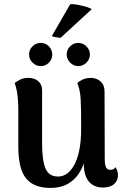

<svg xmlns="http://www.w3.org/2000/svg" viewBox="-20 -910 618 944"><path d="M427 -527Q455 -527 474.5 -509.5Q494 -492 494 -460L495 -127Q495 -99 501.5 -87Q508 -75 522 -75Q527 -75 535 -77.5Q543 -80 548 -88Q560 -69 560 -49Q560 -22 541 -5Q522 12 486 12Q442 12 417 -17.5Q392 -47 392 -107V-152L408 -178Q401 -118 378.5 -75Q356 -32 318.5 -9Q281 14 227 14Q147 14 108.5 -32.5Q70 -79 70 -190V-379Q70 -403 66.5 -437.5Q63 -472 52 -502Q64 -511 80 -519Q96 -527 120 -527Q149 -527 168 -511Q187 -495 187 -466V-208Q187 -152 194 -114.5Q201 -77 218 -59.5Q235 -42 266 -42Q289 -42 309 -56Q329 -70 345 -99Q361 -128 370 -172.5Q379 -217 379 -277Q379 -330 378.5 -365Q378 -400 376.5 -424Q375 -448 371 -466Q367 -484 360 -502Q367 -509 384.5 -518Q402 -527 427 -527ZM181 -585Q157 -585 140 -602Q123 -619 123 -642Q123 -666 140 -682.5Q157 -699 181 -699Q204 -699 220.5 -682Q237 -665 237 -642Q237 -619 220.5 -602Q204 -585 181 -585ZM365 -585Q342 -585 325 -602Q308 -619 308 -642Q308 -666 325 -682.5Q342 -699 364 -699Q388 -699 405 -682Q422 -665 422 -642Q422 -619 405 -602Q388 -585 365 -585ZM431 -865 278 -724Q268 -725 254 -727Q240 -729 235 -733L325 -889Q340 -891 362.5 -886.5Q385 -882 405 -876Q425 -870 431 -865Z"/></svg>

Font: Arima SemiBold
Style: Regular
Weight: 600
Designer: Joana Correia and Natanael Gama
Foundry: NDISCOVER
Version: Version 1.101;gftools[0.9.23]